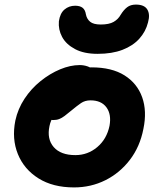

<svg xmlns="http://www.w3.org/2000/svg" viewBox="-20 -806 689 838"><path d="M303 12Q211 12 148 -27.5Q85 -67 58 -133.5Q31 -200 47 -280Q58 -331 87 -375Q116 -419 157 -452Q198 -485 242.5 -503.5Q287 -522 328 -522Q345 -522 361.5 -516.5Q378 -511 387.5 -499.5Q397 -488 393 -468Q385 -432 365 -405Q345 -378 298 -363Q274 -355 252.5 -339Q231 -323 216 -302Q201 -281 196 -256Q184 -199 214.5 -164Q245 -129 309 -129Q363 -129 404.5 -164Q446 -199 458 -257Q467 -307 444.5 -337.5Q422 -368 375 -368Q351 -368 333.5 -356Q316 -344 292 -324Q274 -309 262 -300Q250 -291 238.5 -286.5Q227 -282 211 -282Q193 -282 178 -300Q163 -318 171 -357Q177 -385 198.5 -413Q220 -441 250.5 -463Q281 -485 314.5 -498.5Q348 -512 379 -512Q468 -512 523.5 -477Q579 -442 600.5 -381.5Q622 -321 606 -244Q591 -166 547 -108.5Q503 -51 440 -19.5Q377 12 303 12ZM406 -571Q346 -571 307 -592Q268 -613 251 -645Q234 -677 237 -713Q242 -748 261.5 -764.5Q281 -781 308 -781Q329 -781 340.5 -772Q352 -763 355 -743Q359 -723 373.5 -711Q388 -699 420 -699Q456 -699 476 -710.5Q496 -722 507 -742Q520 -763 535 -774.5Q550 -786 573 -786Q610 -786 623 -764.5Q636 -743 626 -708Q616 -668 588 -637Q560 -606 514.5 -588.5Q469 -571 406 -571Z"/></svg>

Font: Shantell Sans
Style: Bold Italic
Weight: 700
Italic angle: -11°
Designer: Stephen Nixon, Anya Danilova, Shantell Martin
Foundry: Arrow Type
Version: Version 1.011;[c5ecc13dd]